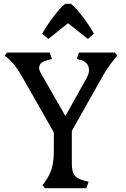

<svg xmlns="http://www.w3.org/2000/svg" viewBox="-20 -996 666 1016"><path d="M218 0 205 -16 218 -34Q242 -67 253.5 -103.5Q265 -140 265 -201V-295L105 -576Q80 -621 58.5 -649Q37 -677 5 -702L18 -718H243L255 -684L232 -678Q209 -672 198 -662.5Q187 -653 187 -634Q187 -624 198.5 -604.5Q210 -585 218 -571L326 -382L439 -584Q451 -607 451 -625Q451 -647 438 -660.5Q425 -674 409 -678L386 -684L398 -718H588L601 -702L586 -684Q567 -661 548 -632.5Q529 -604 515 -578L360 -303V-133Q360 -87 374.5 -68.5Q389 -50 426 -40L449 -34L437 0ZM236 -790 203 -818Q225 -856 249 -889Q273 -922 293.5 -945.5Q314 -969 327 -976H354Q365 -970 385.5 -947Q406 -924 430.5 -890.5Q455 -857 477 -818L445 -790L340 -873Z"/></svg>

Font: Gabriela
Style: Regular
Weight: 400
Designer: Eduardo Rodriguez Tunni
Foundry: Eduardo Rodriguez Tunni
Version: Version 2.001;gftools[0.9.26]